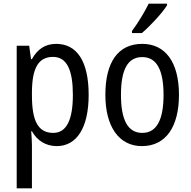

<svg xmlns="http://www.w3.org/2000/svg" viewBox="-20 -786 1041 1046"><path d="M286 -547C226 -547 184 -518 154 -464H149L139 -537H71V240H154V6C154 -16 152 -44 150 -71H154C181 -22 228 10 289 10C398 10 463 -90 463 -269C463 -454 398 -547 286 -547ZM269 -476C345 -476 377 -403 377 -269C377 -134 343 -62 270 -62C187 -62 154 -128 154 -266V-285C155 -415 189 -476 269 -476Z M890 -757V-766H790C768 -721 735 -666 699 -617V-606H753C796 -642 865 -716 890 -757ZM955 -269C955 -450 879 -547 755 -547C622 -547 554 -446 554 -269C554 -98 627 10 753 10C886 10 955 -99 955 -269ZM639 -269C639 -404 674 -475 755 -475C834 -475 871 -404 871 -269C871 -134 834 -62 755 -62C675 -62 639 -135 639 -269Z"/></svg>

Font: Noto Sans Gurmukhi UI Condensed
Style: Regular
Weight: 400
Width: 3
Designer: Jelle Bosma - Monotype Design Team
Foundry: Monotype Imaging Inc.
Version: Version 2.004